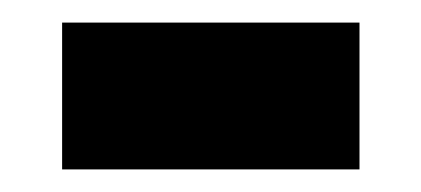

<svg xmlns="http://www.w3.org/2000/svg" viewBox="-20 -335 373 170"><path d="M35 -185V-315H298.3V-185Z"/></svg>

Font: Funnel Display Light ExtraBold
Style: Regular
Weight: 800
Version: Version 1.000